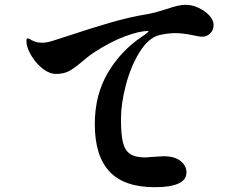

<svg xmlns="http://www.w3.org/2000/svg" viewBox="-20 -774 1040 800"><path d="M870 -670Q870 -649 856 -635Q842 -621 822 -621Q811 -621 785 -627Q742 -636 710 -636Q681 -636 645 -628Q599 -617 562 -557.5Q525 -498 504.5 -420Q484 -342 484 -278Q484 -215 492 -181.5Q500 -148 521.5 -133Q543 -118 586 -118L611 -120Q656 -123 662 -123Q708 -123 732.5 -103Q757 -83 757 -56Q757 6 625 6Q497 6 436 -59.5Q375 -125 375 -257Q375 -378 429 -470Q483 -562 571 -621Q584 -629 593 -637Q602 -645 598 -645Q561 -645 500.5 -622.5Q440 -600 371 -555Q357 -546 342.5 -534Q328 -522 322 -517Q290 -490 268 -478Q246 -466 214 -466Q186 -466 159 -487Q132 -508 113.5 -537.5Q95 -567 91 -591Q90 -597 90 -605Q90 -614 96 -614Q100 -614 108 -609Q128 -596 154 -596Q165 -596 177 -598Q187 -599 265 -625Q361 -657 440.5 -680Q520 -703 588 -714Q620 -719 673 -736Q700 -745 718.5 -749.5Q737 -754 754 -754Q780 -754 807 -741.5Q834 -729 852 -709.5Q870 -690 870 -670Z"/></svg>

Font: Shippori Mincho B1 ExtraBold
Style: Regular
Weight: 800
Designer: FONTDASU
Foundry: FONTDASU / Google Inc. / but / Adobe
Version: Version 3.110; ttfautohint (v1.8.3)